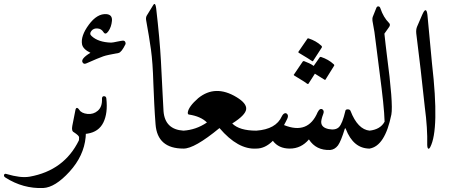

<svg xmlns="http://www.w3.org/2000/svg" viewBox="-103 -746 2267 964"><path d="M294 -196Q319 -166 325 -137Q331 -109 327 -57Q318 37 246 116Q174 195 114 198Q13 202 -75 146Q-82 142 -83 137Q-84 131 -80 128Q-75 125 -69 128Q-35 138 -6.5 141.5Q22 145 46 141Q219 110 293 -41Q294 -44 294 -57Q294 -65 268 -82Q256 -93 260 -114L275 -190Q280 -215 294 -196Z M419 -263Q430 -263 431 -251Q439 -178 416 -131Q393 -84 336 -75Q298 -68 268 -82Q255 -88 260 -114L275 -190Q277 -203 282 -204Q287 -205 293 -196Q306 -177 336 -174Q366 -171 388 -190Q411 -210 409 -250Q409 -263 419 -263ZM492 -480Q465 -475 445.5 -471Q426 -467 415 -463Q404 -459 383 -450.5Q362 -442 331 -428Q318 -422 312 -432Q300 -450 351 -481Q314 -499 309 -523Q301 -565 343 -622Q385 -679 432 -675Q462 -672 459 -641Q456 -610 441 -589Q427 -569 417 -584Q406 -602 387 -603Q367 -605 356 -591Q344 -576 357 -565Q390 -534 455 -532Q460 -532 467.5 -533.5Q475 -535 485 -537Q496 -539 503 -540.5Q510 -542 514 -542Q523 -542 526 -535Q529 -529 527 -524Q507 -483 492 -480Z M666 -720Q670 -727 673 -726Q678 -726 681 -705Q699 -550 705 -440Q710 -336 713.5 -273Q717 -210 718 -188Q725 -96 818 -90Q845 -88 839 -54Q830 0 818 0Q687 0 678 -122Q674 -173 671.5 -224.5Q669 -276 667 -328Q664 -432 655 -496.5Q646 -561 631 -643Q628 -658 634 -668Z M1184 -90Q1218 -90 1214 -55Q1206 -1 1184 0Q1092 6 999 -103Q873 1 818 0Q795 0 787 -38Q778 -88 818 -90Q849 -92 878.5 -102Q908 -112 936 -131Q905 -162 845 -171Q839 -172 840 -182Q844 -211 892 -253Q978 -323 1085 -258Q1136 -227 1133 -198Q1130 -168 1063 -126Q1099 -90 1184 -90Z M1312 -162Q1318 -174 1326 -177Q1334 -180 1340 -172Q1346 -164 1339 -149Q1335 -142 1331.5 -134Q1328 -126 1323 -118Q1444 -69 1492 -183Q1498 -195 1505 -198Q1513 -201 1519 -194Q1525 -187 1520 -174Q1508 -142 1510 -129Q1513 -105 1547 -98Q1582 -91 1599 -108Q1616 -125 1631 -189Q1632 -197 1643 -197Q1654 -197 1657 -189Q1693 -96 1753 -90Q1766 -88 1770 -62Q1775 -36 1769 -19Q1763 0 1753 0Q1671 0 1633 -99Q1631 -105 1628 -99Q1609 -37 1594 -16Q1578 5 1555 7Q1484 10 1448 -46Q1409 0 1352 0Q1296 0 1267 -39Q1228 0 1184 0Q1165 0 1161 -67Q1160 -87 1184 -90Q1283 -97 1312 -162ZM1502 -458Q1504 -461 1509 -460Q1527 -454 1543 -445Q1559 -436 1573 -423Q1577 -419 1574 -415L1531 -346Q1529 -343 1523 -348Q1520 -350 1508.5 -357Q1497 -364 1478 -376L1446 -326Q1444 -322 1437 -327Q1434 -330 1418 -340Q1402 -350 1374 -367Q1370 -370 1373 -372L1417 -437Q1419 -440 1424 -439Q1437 -434 1449 -428.5Q1461 -423 1472 -415ZM1440 -551Q1442 -555 1447 -553Q1465 -547 1481 -538Q1497 -529 1511 -516Q1515 -512 1513 -508L1469 -440Q1467 -436 1460 -442Q1457 -444 1441.5 -454Q1426 -464 1397 -481Q1393 -484 1396 -487Z M1768 -660Q1783 -696 1786 -705Q1789 -714 1796 -714Q1804 -714 1807 -704Q1822 -659 1850 -631Q1860 -622 1849 -608L1827 -577Q1830 -549 1833 -523Q1836 -497 1839 -473Q1872 -224 1862 -171Q1830 -12 1752 0Q1750 0 1748 0Q1734 -4 1737 -66Q1737 -89 1752 -90Q1807 -96 1828 -135Q1827 -174 1820.5 -236Q1814 -298 1803 -381Q1793 -464 1786 -515Q1779 -566 1777 -585L1767 -642Q1766 -654 1768 -660Z M2016 -670Q2037 -719 2043 -672L2066 -427Q2104 -96 2057 -7Q2050 5 2046 -1Q2042 -6 2042 -18Q2044 -102 2030 -207Q2030 -211 2009 -397L1987 -578Q1985 -598 1991 -612Z"/></svg>

Font: Amiri Quran
Style: Regular
Weight: 400
Designer: Khaled Hosny
Version: Version 0.117